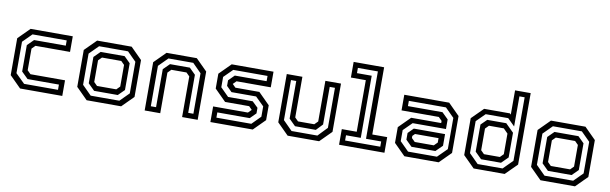

<svg xmlns="http://www.w3.org/2000/svg" viewBox="-48 -1231 5435 1712"><g transform="rotate(10 2670.0 -375.0)"><path d="M158 0 55 -103V-437L158 -540H540V-398.5H227L196.5 -368V-172L227 -141.5H540V0ZM186 -47H493V-94.5H209L150 -152.5V-391.5L206 -447H493V-494.5H183.5L102.5 -413.5V-129Z M760.5 0 657.5 -103V-437L760.5 -540H1073L1176 -437V-103L1073 0ZM789 -46.5H1048.5L1129 -127V-413L1048.5 -493.5H786.5L705.5 -412.5V-130ZM811.5 -94 753 -152V-390.5L809 -446H1026L1081.5 -391V-149L1026 -94ZM829.5 -141.5H1004L1034.5 -172V-368L1004 -398.5H829.5L799 -368V-172Z M1286 0V-437L1389 -540H1663L1766 -437V0H1625V-368L1594.5 -398.5H1457.5L1427 -368V0ZM1333.5 -46.5H1381V-390.5L1437 -446H1616.5L1672 -391V-46.5H1719V-413L1639 -493.5H1414.5L1333.5 -412.5Z M1881 0V-141.5H2196L2226.5 -172V-169.5L2197 -199.5H1979L1876 -302.5V-437L1979 -540H2357.5V-398.5H2047.5L2017 -368V-371L2047.5 -340.5H2264.5L2367.5 -237.5V-103L2264.5 0ZM1927 -48H2243L2320.5 -126V-219.5L2243 -295.5H2020L1971.5 -343.5V-394L2023.5 -446H2311.5V-493.5H2001L1923 -416V-322.5L1997.5 -248H2220.5L2272.5 -198V-147.5L2220.5 -95.5H1927Z M2580.5 0 2477.5 -103V-540H2619V-172L2649.5 -141.5H2796.5L2827 -172V-540H2968.5V-103L2865.5 0ZM2607.5 -47H2841.5L2922 -131V-493.5H2874.5V-153L2819 -94.5H2630.5L2571.5 -153V-493.5H2524V-131Z M3046 0V-141.5H3181V-608.5H3046V-750H3322V-141.5H3457V0ZM3092.5 -46.5H3411V-94H3273.5V-704H3092.5V-656.5H3226V-94H3092.5Z M3637.5 0 3534.5 -103V-245.5L3637.5 -348.5H3909.5V-368L3879 -398.5H3541.5V-540H3948L4051 -437V-103L3948 0ZM3685 -94 3629.5 -149V-209.5L3677.5 -257.5H3960.5V-152L3901.5 -94ZM3662.5 -46.5H3924L4008 -130V-412.5L3927 -493.5H3591V-446H3904L3960.5 -390.5V-303.5H3659L3582 -227V-127ZM3706.5 -141.5H3879L3909.5 -172V-212H3696.5L3675.5 -191V-172Z M4545.5 0H4264.5L4161 -103V-437L4264.5 -540H4497.5L4507.5 -530.5V-750H4649V-103ZM4496 -92.5H4315.5L4256.5 -151V-396.5L4309 -448H4481L4555 -374.5V-151ZM4477 -141.5 4507.5 -172V-358.5L4467.5 -399H4333L4302.5 -368V-172L4333 -141.5ZM4518.5 -45 4602.5 -129V-704H4555V-431.5L4490.5 -495.5H4286.5L4209 -418.5V-129L4293 -45Z M4869.5 0 4766.5 -103V-437L4869.5 -540H5182L5285 -437V-103L5182 0ZM4898 -46.5H5157.5L5238 -127V-413L5157.5 -493.5H4895.5L4814.5 -412.5V-130ZM4920.5 -94 4862 -152V-390.5L4918 -446H5135L5190.5 -391V-149L5135 -94ZM4938.5 -141.5H5113L5143.5 -172V-368L5113 -398.5H4938.5L4908 -368V-172Z"/></g></svg>

Font: Tourney Medium
Style: Regular
Weight: 500
Designer: Tyler Finck
Foundry: Etcetera Type Co
Version: Version 1.015